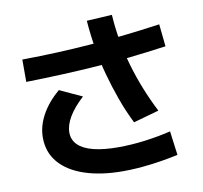

<svg xmlns="http://www.w3.org/2000/svg" viewBox="-87 -896 1053 996"><g transform="rotate(-10 440.0 -398.5)"><path d="M102.2 -237.8Q102.2 -297.8 134.4 -356.7Q166.7 -415.6 226.7 -466.7L344.4 -412.2Q293.3 -365.6 267.8 -322.2Q242.2 -278.9 242.2 -240Q242.2 -201.1 269.4 -174.4Q296.7 -147.8 350 -134.4Q403.3 -121.1 480 -121.1Q546.7 -121.1 617.2 -130Q687.8 -138.9 757.8 -155.6L774.4 -28.9Q697.8 -12.2 623.3 -3.3Q548.9 5.6 483.3 5.6Q366.7 5.6 280.6 -23.3Q194.4 -52.2 148.3 -106.7Q102.2 -161.1 102.2 -237.8ZM582.2 -234.4Q550 -298.9 525.6 -366.7Q501.1 -434.4 481.7 -505Q462.2 -575.6 450 -648.3Q437.8 -721.1 432.2 -795.6L565.6 -803.3Q570 -732.2 582.2 -664.4Q594.4 -596.7 613.3 -531.7Q632.2 -466.7 657.8 -402.2Q683.3 -337.8 716.7 -272.2ZM67.8 -655.6Q166.7 -656.7 254.4 -660.6Q342.2 -664.4 428.3 -671.1Q514.4 -677.8 605.6 -687.8Q696.7 -697.8 798.9 -712.2L811.1 -594.4Q707.8 -580 615.6 -570Q523.3 -560 435.6 -553.9Q347.8 -547.8 257.8 -543.9Q167.8 -540 67.8 -537.8Z"/></g></svg>

Font: Paperlogy 7 Bold
Style: Regular
Weight: 700
Designer: redesigned by Lee Juim, glyphs from Gmarket Sans & Montserrat
Foundry: PT&
Version: Version 1.001